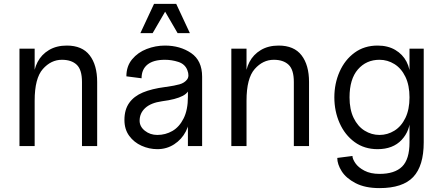

<svg xmlns="http://www.w3.org/2000/svg" viewBox="-20 -750 2286 986"><path d="M298 -443Q242 -443 200 -395.5Q158 -348 158 -233L153 -349Q153 -393 173 -431.5Q193 -470 231.5 -493Q270 -516 323 -516Q402 -516 440.5 -466Q479 -416 479 -329V0H401V-329Q401 -392 374 -417.5Q347 -443 298 -443ZM80 -500H158V0H80Z M619 -134Q619 -187 643.5 -221.5Q668 -256 713.5 -275Q759 -294 827 -303L836 -304Q877 -310 902 -317Q927 -324 940.5 -341.5Q954 -359 942 -390Q930 -421 896 -432Q862 -443 827 -443Q768 -443 737.5 -418.5Q707 -394 707 -348L629 -358Q629 -410 658.5 -445.5Q688 -481 733.5 -498.5Q779 -516 827 -516Q905 -516 961.5 -477.5Q1018 -439 1018 -356V0H945V-130L955 -160Q955 -115 934 -74.5Q913 -34 874.5 -9Q836 16 788 16Q746 16 707 -1.5Q668 -19 643.5 -52.5Q619 -86 619 -134ZM945 -253V-303L955 -313Q955 -277 919 -258Q883 -239 812 -230Q755 -222 726 -195.5Q697 -169 697 -130Q697 -100 724 -78.5Q751 -57 788 -57Q830 -57 865.5 -77.5Q901 -98 923 -142Q945 -186 945 -253ZM771 -730H885L955 -580H892L828 -690L764 -580H701Z M1386 -443Q1330 -443 1288 -395.5Q1246 -348 1246 -233L1241 -349Q1241 -393 1261 -431.5Q1281 -470 1319.5 -493Q1358 -516 1411 -516Q1490 -516 1528.5 -466Q1567 -416 1567 -329V0H1489V-329Q1489 -392 1462 -417.5Q1435 -443 1386 -443ZM1168 -500H1246V0H1168Z M1712 61 1790 51Q1790 66 1805 88Q1820 110 1851.5 126.5Q1883 143 1929 143Q2007 143 2045 105.5Q2083 68 2083 -19V-500H2156V-19Q2156 102 2102 159Q2048 216 1929 216Q1855 216 1806 190.5Q1757 165 1734.5 129Q1712 93 1712 61ZM1697 -250Q1697 -321 1724 -382Q1751 -443 1801 -479.5Q1851 -516 1919 -516Q1972 -516 2010 -493.5Q2048 -471 2067.5 -433.5Q2087 -396 2087 -350V-250H2083Q2083 -312 2062 -355.5Q2041 -399 2005.5 -421Q1970 -443 1929 -443Q1861 -443 1818 -393.5Q1775 -344 1775 -250Q1775 -188 1796 -144.5Q1817 -101 1852.5 -79Q1888 -57 1929 -57Q1970 -57 2005.5 -79Q2041 -101 2062 -144.5Q2083 -188 2083 -250H2087V-150Q2087 -79 2042.5 -31.5Q1998 16 1919 16Q1851 16 1801 -20.5Q1751 -57 1724 -118Q1697 -179 1697 -250Z"/></svg>

Font: Uncut Sans VF
Style: Regular
Weight: 400
Designer: Kasper Nordkvist
Foundry: Uncut Type
Version: Version 1.100;FEAKit 1.0